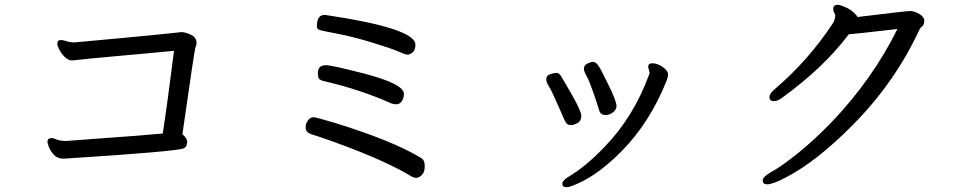

<svg xmlns="http://www.w3.org/2000/svg" viewBox="-20 -733 4040 801"><path d="M246 -71Q220 -71 205 -87Q190 -103 184 -119.5Q178 -136 178 -141Q178 -157 196 -157Q203 -157 216.5 -151Q230 -145 257 -145Q614 -171 659 -176Q678 -299 706 -521Q677 -518 621.5 -513Q566 -508 445.5 -497Q325 -486 308 -483.5Q291 -481 279 -481Q265 -481 250 -495.5Q235 -510 227 -527Q219 -544 219 -550Q219 -566 234 -566Q243 -566 258 -561Q273 -556 291 -556L301 -557Q341 -561 479.5 -573.5Q618 -586 737 -599Q753 -599 776.5 -588Q800 -577 800 -553Q800 -544 796 -537.5Q792 -531 741 -173Q759 -158 761 -143Q761 -120 746 -114Q715 -101 246 -71Z M1717 9Q1708 9 1700 5Q1587 -64 1373 -141Q1318 -161 1279 -173Q1255 -181 1255 -201Q1255 -207 1257 -216Q1268 -244 1289 -244Q1297 -244 1378 -220Q1620 -145 1735 -75Q1752 -67 1752 -40Q1752 -14 1739.5 -2.5Q1727 9 1717 9ZM1634 -298Q1623 -298 1614 -301Q1485 -359 1334 -394Q1322 -396 1314 -401.5Q1306 -407 1306 -428Q1306 -461 1340 -461Q1363 -461 1496 -427Q1665 -383 1665 -342Q1665 -323 1656 -310.5Q1647 -298 1634 -298ZM1302 -624Q1302 -671 1335 -671Q1713 -615 1713 -547Q1713 -523 1701 -514Q1689 -505 1680 -505Q1671 -505 1643.5 -517.5Q1616 -530 1532.5 -555.5Q1449 -581 1384 -593Q1319 -605 1310.5 -609Q1302 -613 1302 -624Z M2362 -211Q2349 -211 2343 -219Q2337 -227 2331 -241Q2325 -255 2313 -282.5Q2301 -310 2288.5 -337Q2276 -364 2267.5 -377Q2259 -390 2259 -403Q2259 -418 2275.5 -423.5Q2292 -429 2301 -429Q2312 -429 2320 -416.5Q2328 -404 2366.5 -336.5Q2405 -269 2405 -250Q2405 -228 2389 -219.5Q2373 -211 2362 -211ZM2344 48Q2326 48 2326 35Q2326 20 2351 5Q2425 -39 2502 -120Q2624 -246 2688 -422Q2690 -425 2690 -430L2684 -454Q2684 -469 2702 -469Q2714 -469 2729 -462.5Q2744 -456 2755.5 -444.5Q2767 -433 2767 -424Q2767 -416 2765.5 -411Q2764 -406 2762 -399Q2692 -222 2572 -101Q2479 -7 2392 32Q2357 48 2344 48ZM2506 -253Q2485 -253 2479 -274.5Q2473 -296 2455.5 -346.5Q2438 -397 2427 -416Q2416 -435 2416 -447Q2416 -461 2431 -468Q2446 -475 2454 -475Q2465 -475 2475.5 -460.5Q2486 -446 2515 -386Q2552 -312 2552 -291Q2552 -276 2537.5 -264.5Q2523 -253 2506 -253Z M3181 36Q3162 36 3162 20Q3162 4 3201 -17.5Q3240 -39 3306 -91.5Q3372 -144 3448 -222Q3620 -402 3724 -612Q3532 -590 3521 -590Q3417 -451 3240 -323Q3223 -311 3209 -311Q3190 -311 3190 -328Q3190 -342 3212 -361Q3355 -483 3458 -641Q3463 -653 3465 -666Q3465 -672 3460.5 -679.5Q3456 -687 3456 -695Q3456 -713 3475 -713Q3485 -713 3507 -703Q3529 -693 3543 -679.5Q3557 -666 3557 -662Q3760 -687 3777 -687Q3795 -687 3815.5 -674.5Q3836 -662 3836 -647Q3836 -631 3828 -624Q3820 -617 3818 -614Q3714 -388 3534 -208Q3386 -59 3259 7Q3204 36 3181 36Z"/></svg>

Font: LXGW WenKai Lite Medium
Style: Regular
Weight: 500
Designer: LXGW / Fontworks Inc.
Foundry: LXGW / Fontworks Inc.
Version: Version 1.511; March 25, 2025